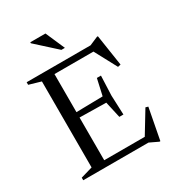

<svg xmlns="http://www.w3.org/2000/svg" viewBox="-213 -1009 1061 1162"><g transform="rotate(-30 318.0 -428.0)"><path d="M449 -495 443.5 -358.5 449 -223H420.5L395 -337L153.5 -341V-376.5L395 -381L420.5 -495ZM585 -493.5 565 -489 476.5 -654.5 520.5 -643.5H152.5V-685H486L545.5 -710.5H552ZM485.5 -28.5 586 -194 603.5 -189 562 28.5H555.5L495.5 0H152.5V-41.5H526.5ZM39.5 0V-18L122 -42V-643L39.5 -667V-685H210V0ZM344 -749.5H319.5L179.5 -876.5V-883.5H285.5Z"/></g></svg>

Font: Newsreader 36pt
Style: Regular
Weight: 400
Designer: Hugues Gentile
Foundry: Production Type
Version: Version 1.003